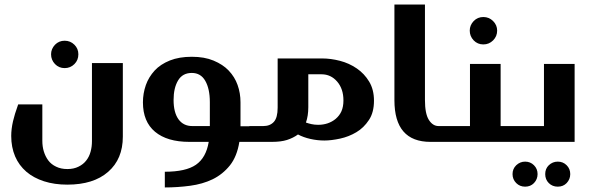

<svg xmlns="http://www.w3.org/2000/svg" viewBox="-20 -617 2578 835"><path d="M202.1 -380.9Q202.1 -404.3 219.2 -422.4Q236.3 -439.9 261.2 -439.9Q286.1 -439.9 303.7 -422.4Q320.8 -405.3 320.8 -380.9Q320.8 -355.5 303.7 -338.4Q286.1 -320.8 261.2 -320.8Q236.3 -320.8 219.2 -338.4Q202.1 -356.4 202.1 -380.9ZM514.2 -342.8V-22.9Q514.2 74.7 450.2 130.4Q386.7 186 272.9 186Q216.8 186 171.4 171.4Q126 156.7 94.7 129.9Q62.5 102.1 45.9 63.5Q28.8 23.4 28.8 -25.9Q28.8 -55.7 36.6 -89.8Q43 -118.2 59.1 -163.1H164.1V-4.9Q164.1 20 170.4 41Q177.2 63.5 189.9 80.6Q202.6 97.7 224.1 107.9Q245.1 118.2 272.9 118.2Q300.8 118.2 321.3 107.9Q342.3 97.7 355 81.1Q368.2 64.5 374 42.5Q379.9 21.5 379.9 -2.9V-342.8Z M601.6 -171.9Q601.6 -210.4 614.3 -247.1Q626.5 -281.7 652.8 -310.5Q677.7 -337.4 718.8 -354Q759.3 -370.1 814 -370.1Q869.1 -370.1 908.7 -353.5Q949.7 -336.4 974.6 -310.1Q1001 -282.2 1013.2 -247.6Q1025.9 -211.9 1025.9 -172.9V-67.9H1078.6Q1096.7 -67.9 1096.7 -56.2V-13.2Q1096.7 0 1078.6 0H1021Q1010.7 63.5 980 102.1Q948.7 141.1 904.8 162.6Q861.3 183.6 806.6 190.9Q752.4 198.2 696.8 198.2V129.9Q788.1 129.9 832 99.6Q876.5 68.8 887.7 0H803.7Q707 0 654.3 -43.9Q601.6 -87.9 601.6 -171.9ZM892.6 -172.9Q892.6 -231 872.6 -265.6Q853 -299.8 814 -299.8Q773.9 -299.8 754.4 -267.1Q734.9 -234.4 734.9 -182.1Q734.9 -127.9 756.3 -98.1Q777.8 -68.8 815.9 -68.8H892.6Z M1067.9 0Q1057.6 0 1057.6 -9.8V-59.1Q1057.6 -68.8 1067.9 -68.8H1125.5Q1154.3 -68.8 1170.9 -86.9Q1187.5 -105 1187.5 -148.9V-362.8H1380.9Q1418.5 -362.8 1458.5 -352.5Q1498 -342.3 1531.7 -319.3Q1564.5 -296.9 1585.4 -262.2Q1606.4 -227.5 1606.4 -179.2Q1606.4 -127.9 1584.5 -95.2Q1562 -61 1529.8 -42Q1497.1 -22.5 1459 -14.2Q1420.4 -5.9 1390.6 -5.9Q1360.4 -5.9 1330.1 -12.7Q1299.8 -19.5 1275.9 -32.2Q1255.4 -17.1 1228 -8.3Q1201.7 0 1162.6 0ZM1320.8 -150.9Q1320.8 -113.3 1310.5 -84Q1323.2 -79.6 1335 -77.1Q1348.1 -74.2 1363.8 -74.2Q1385.7 -74.2 1404.8 -80.6Q1424.8 -87.4 1439.9 -100.1Q1456.5 -114.3 1464.8 -132.8Q1473.6 -152.8 1473.6 -180.2Q1473.6 -230.5 1446.3 -262.2Q1418.9 -293.9 1378.4 -293.9H1320.8Z M1828.1 -597.2V-182.1Q1828.1 -123 1844.7 -96.2Q1861.8 -68.8 1887.2 -68.8H1893.1Q1911.1 -66.9 1911.1 -49.8V-18.1Q1911.1 0 1893.1 0H1852.1Q1695.3 0 1695.3 -181.2V-597.2Z M2022.9 -483.9Q2022.9 -507.3 2040 -525.4Q2057.1 -543 2082 -543Q2106.9 -543 2124.5 -525.4Q2142.1 -507.8 2142.1 -483.9Q2142.1 -459 2124.5 -441.4Q2106.9 -423.8 2082 -423.8Q2057.1 -423.8 2040 -441.4Q2022.9 -459.5 2022.9 -483.9ZM1891.1 0Q1872.1 0 1872.1 -13.2V-55.2Q1872.1 -68.8 1891.1 -68.8H2023.9V-338.9H2157.2V-68.8H2215.3Q2232.9 -68.8 2232.9 -49.8V-18.1Q2232.9 0 2215.3 0Z M2479 -338.9V0H2212.9Q2193.8 0 2193.8 -13.2V-55.2Q2193.8 -68.8 2212.9 -68.8H2345.7V-338.9ZM2225.1 101.6Q2241.7 85.9 2263.7 85.9Q2286.6 85.9 2302.2 101.6Q2317.9 117.2 2317.9 140.1Q2317.9 162.6 2302.2 179.2Q2287.1 194.8 2263.7 194.8Q2240.7 194.8 2225.1 179.2Q2209 163.1 2209 140.1Q2209 117.2 2225.1 101.6ZM2366.7 101.6Q2383.3 85.9 2405.8 85.9Q2428.7 85.9 2444.3 101.6Q2460 117.2 2460 140.1Q2460 162.6 2444.3 179.2Q2429.2 194.8 2405.8 194.8Q2382.3 194.8 2366.7 179.2Q2351.1 163.6 2351.1 140.1Q2351.1 116.7 2366.7 101.6Z"/></svg>

Font: SimahzazaarabicW05-SemiBold
Style: Regular
Weight: 600
Designer: Ahmed zaza
Foundry: Ahmed zaza
Version: Version 1.001